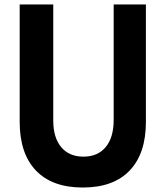

<svg xmlns="http://www.w3.org/2000/svg" viewBox="-20 -820 740 858"><path d="M68 -800H218V-281Q218 -205 253.5 -162.5Q289 -120 353 -120Q417 -120 452.5 -163Q488 -206 488 -284V-800H632V-275Q632 -134 559.5 -58Q487 18 350 18Q213 18 140.5 -58Q68 -134 68 -275Z"/></svg>

Font: Martian Mono SemiExpanded SemiBold
Style: Regular
Weight: 600
Monospace: yes
Version: Version 0.930